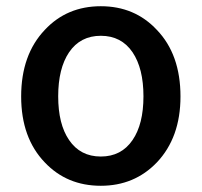

<svg xmlns="http://www.w3.org/2000/svg" viewBox="-20 -584 648 617"><path d="M304 13Q195 13 124 -62Q48 -141 48 -274Q48 -408 124 -488Q195 -564 304 -564Q413 -564 484 -488Q560 -409 560 -274Q560 -142 484 -62Q412 13 304 13ZM304 -81Q370 -81 406 -134Q441 -185 441 -274.5Q441 -364 406 -416Q370 -469 304 -469Q238 -469 202 -416Q167 -364 167 -274.5Q167 -185 202 -134Q238 -81 304 -81Z"/></svg>

Font: GenSenRounded JP M
Style: Regular
Weight: 500
Version: Version 1.501;PS 1;hotconv 16.6.51;makeotf.lib2.5.65220